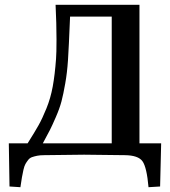

<svg xmlns="http://www.w3.org/2000/svg" viewBox="-20 -653 715 808"><path d="M566.9 -632.8V-49.8H658.2L653.8 131.8L605 134.8Q597.7 51.3 579.8 25.9Q562 0.5 504.9 0L334 -2L166 0Q148.9 0 136.7 2.4Q124.5 4.9 114.7 8.3Q105 11.7 98.4 20.3Q91.8 28.8 87.2 36.9Q82.5 44.9 78.6 61.8Q74.7 78.6 72.3 93.3Q69.8 107.9 65.9 134.8L20 131.8L17.1 -49.8H96.2Q127 -98.6 142.6 -126.5Q158.2 -154.3 175.5 -197Q192.9 -239.7 201.9 -288.8Q210.9 -337.9 215.8 -404.8Q217.8 -428.7 217.8 -486.8Q217.8 -552.7 213.9 -632.8ZM450.2 -49.8V-583H274.9Q269.5 -451.2 266.1 -399.9Q262.7 -347.7 254.6 -302Q246.6 -256.3 238.8 -226.6Q231 -196.8 214.8 -159.7Q198.7 -122.6 189.7 -105.2Q180.7 -87.9 160.2 -49.8Z"/></svg>

Font: Resagokr
Style: Bold
Weight: 600
Designer: gluk
Foundry: gluk
Version: Version 0.95